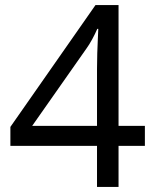

<svg xmlns="http://www.w3.org/2000/svg" viewBox="-20 -738 612 758"><path d="M552 -162H448V0H363V-162H21V-237L357 -718H448V-241H552ZM363 -466Q363 -501 364 -528Q365 -555 366 -578.5Q367 -602 368 -624H364Q356 -605 344 -583Q332 -561 321 -546L107 -241H363Z"/></svg>

Font: Noto Sans Tai Tham
Style: Regular
Weight: 400
Designer: Monotype Design Team 2013. Revised by David WIlliams 2020
Foundry: Monotype Imaging Inc.
Version: Version 2.002